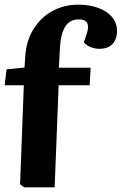

<svg xmlns="http://www.w3.org/2000/svg" viewBox="-47 -802 521 822"><path d="M56 0 39 -13 55 -437H-27L-19 -505L58 -513L61 -559Q65 -626 95.5 -676Q126 -726 176 -754Q226 -782 289 -782Q334 -782 371.5 -769Q409 -756 431.5 -730.5Q454 -705 454 -669Q454 -634 434.5 -613.5Q415 -593 378 -593Q360 -593 341 -600.5Q322 -608 312 -621L324 -656Q345 -719 291 -719Q251 -719 232 -687.5Q213 -656 210 -602L205 -512H341L337 -437H204L187 0Z"/></svg>

Font: Literata 12pt
Style: Bold Italic
Weight: 700
Italic angle: -2°
Designer: Latin by Veronika Burian and Jose Scaglione. Greek by Irene Vlachou. Cyrillic by Vera Evstafieva
Foundry: TypeTogether
Version: Version 3.002